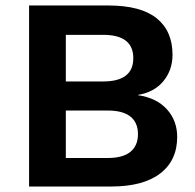

<svg xmlns="http://www.w3.org/2000/svg" viewBox="-20 -680 712 700"><path d="M86 -660H375Q493 -660 551 -613.5Q609 -567 609 -480Q609 -425 576 -384.5Q543 -344 483 -334V-333Q551 -323 588.5 -281.5Q626 -240 626 -181Q626 -95 564 -47.5Q502 0 385 0H86ZM356 -383Q466 -383 466 -468Q466 -553 356 -553H220V-383ZM373 -104Q428 -104 455.5 -126.5Q483 -149 483 -191Q483 -233 455.5 -255Q428 -277 373 -277H220V-104Z"/></svg>

Font: Work Sans SemiBold
Style: Regular
Weight: 600
Designer: Wei Huang
Foundry: Wei Huang
Version: Version 1.500